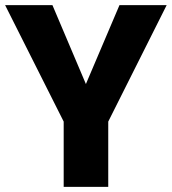

<svg xmlns="http://www.w3.org/2000/svg" viewBox="-22 -731 672 751"><path d="M-2 -710.9 227.1 -255.4V0H401.4V-255.4L629.9 -710.9H445.3L314 -402.3L183.1 -710.9Z"/></svg>

Font: Vazirmatn Black
Style: Regular
Weight: 900
Designer: Saber Rastikerdar
Foundry: Saber Rastikerdar
Version: Version 33.003